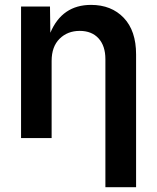

<svg xmlns="http://www.w3.org/2000/svg" viewBox="-20 -573 652 797"><path d="M194.3 -319.8V0H67.4V-545.9H187.5L189 -437Q237.8 -552.7 357.9 -552.7Q442.4 -552.7 493.7 -499Q544.9 -445.3 544.9 -347.2V204.1H417.5V-327.6Q417.5 -382.3 389.2 -413.6Q360.8 -444.8 311 -444.8Q260.3 -444.8 227.3 -412.1Q194.3 -379.4 194.3 -319.8Z"/></svg>

Font: Inter-SemiBold
Style: Regular
Weight: 600
Designer: Rasmus Andersson
Foundry: rsms
Version: Version 4.000;git-a52131595